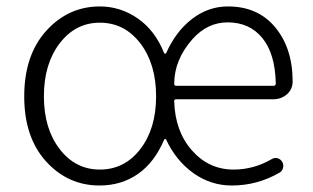

<svg xmlns="http://www.w3.org/2000/svg" viewBox="-20 -567 977 600"><path d="M291 12.7Q192.4 12.7 124 -62.5Q55.7 -137.7 55.7 -265.6Q55.7 -394.5 124.5 -470.7Q193.4 -546.9 292 -546.9Q356.4 -546.9 410.6 -509.3Q464.8 -471.7 493.2 -400.4Q494.1 -399.4 496.1 -399.4Q498 -399.4 499 -400.4Q529.3 -468.8 580.1 -507.8Q630.9 -546.9 692.4 -546.9Q783.2 -546.9 836.9 -485.4Q894.5 -418.9 894.5 -312.5Q894.5 -289.1 877.9 -273.4Q859.4 -256.8 834 -256.8H531.2Q523.4 -256.8 524.4 -250Q527.3 -156.2 580.1 -96.7Q632.8 -37.1 710 -37.1Q773.4 -37.1 830.1 -70.3Q838.9 -75.2 848.1 -72.3Q857.4 -69.3 862.3 -60.5Q867.2 -51.8 864.3 -41.5Q861.3 -31.2 851.6 -26.4Q783.2 12.7 704.1 12.7Q638.7 12.7 584.5 -25.9Q530.3 -64.5 499 -130.9Q498 -132.8 496.1 -132.8Q494.1 -132.8 493.2 -130.9Q462.9 -59.6 411.1 -23.4Q359.4 12.7 291 12.7ZM292 -37.1Q369.1 -37.1 418.5 -101.1Q467.8 -165 467.8 -266.1Q467.8 -367.2 418.5 -431.6Q369.1 -496.1 292 -496.1Q215.8 -496.1 166.5 -431.6Q117.2 -367.2 117.2 -266.1Q117.2 -165 166.5 -101.1Q215.8 -37.1 292 -37.1ZM524.4 -304.7Q524.4 -298.8 531.2 -298.8H835Q841.8 -298.8 841.8 -306.6Q841.8 -306.6 841.8 -306.6Q839.8 -399.4 799.8 -448.2Q759.8 -497.1 691.4 -497.1Q627.9 -497.1 581.1 -444.3Q524.4 -379.9 524.4 -304.7Z"/></svg>

Font: irohamaru Light
Style: Regular
Weight: 200
Designer: [Source Han Sans]
Ryoko NISHIZUKA  (kana & ideographs); Paul D. Hunt (Latin, Greek & Cyrillic); Wenlong ZHANG  (bopomofo
Version: Version 1.01